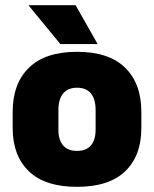

<svg xmlns="http://www.w3.org/2000/svg" viewBox="-20 -708 596 743"><path d="M278 15Q154.5 15 91.8 -45.2Q29 -105.5 29 -212.5V-275Q29 -384.5 92 -446Q155 -507.5 278 -507.5Q401.5 -507.5 464.2 -446Q527 -384.5 527 -275V-212.5Q527 -105.5 464.5 -45.2Q402 15 278 15ZM278 -124Q313.5 -124 331.8 -145.2Q350 -166.5 350 -206V-282Q350 -324.5 331.8 -346.5Q313.5 -368.5 278 -368.5Q243 -368.5 224.5 -346.5Q206 -324.5 206 -282V-206Q206 -166.5 224.5 -145.2Q243 -124 278 -124ZM272.5 -688 357 -539V-537.5H213.5L91.5 -686V-688Z"/></svg>

Font: Anek Telugu ExtraBold
Style: Regular
Weight: 800
Designer: Omkar Bhoir (Telugu), Yesha Goshar (Latin)
Foundry: Ek Type
Version: Version 1.003